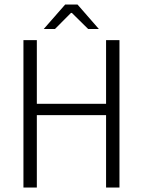

<svg xmlns="http://www.w3.org/2000/svg" viewBox="-20 -840 640 860"><path d="M175.8 -710 272 -819.8H327.1L422.9 -710H375L301.8 -782.2H297.9L226.1 -710ZM85 0V-660.2H145V-375H455.1V-660.2H515.1V0H455.1V-324.2H145V0Z"/></svg>

Font: Office Code Pro D Light
Style: Regular
Weight: 300
Designer: Nathan Rutzky & Paul D. Hunt
Foundry: Adobe Systems Incorporated
Version: Version 1.004;PS 001.004;hotconv 1.0.70;makeotf.lib2.5.58329